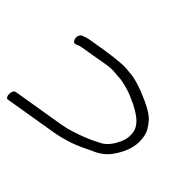

<svg xmlns="http://www.w3.org/2000/svg" viewBox="-219 -853 968 968"><g transform="rotate(-45 265.0 -368.5)"><path d="M-61.7 -671 -14.8 -389C-9 -354.2 -1.8 -333.7 4.4 -310.3C12.1 -280.9 32.1 -235.7 39.6 -221.4L45.8 -208.7L46.2 -208C48.9 -202.7 51.5 -197.2 56.3 -186.4C70.1 -152.2 90.9 -123.5 119 -103C156.7 -75.2 195.7 -58 232.6 -52.5C255.4 -49.1 279.1 -50.6 303.4 -56.3C321.4 -60.5 340.5 -72.5 363.9 -91.4C389.5 -112.2 414.7 -157.7 443 -229C457.6 -269.7 465.9 -299.2 467.6 -319.6C470.6 -356 474.3 -366.2 469.9 -409.5C466.1 -446.9 464.1 -468 458.1 -504L442.9 -595C440.9 -606.9 438.2 -616.6 433.3 -626.6L429.6 -636.3L429.3 -637C424.4 -643.7 413 -650.6 398.2 -648.4C389.2 -646.7 369.4 -640.7 378.6 -623.4L381.9 -614.7C385.1 -607.2 386.9 -600.9 387.9 -595L403.1 -504C404.1 -497.8 407 -481.1 412 -453.6C416.7 -427 418 -405.1 416.3 -388.1C414.4 -369.3 413.4 -357.1 413.4 -350.1C413.4 -331 399.5 -281.6 392.4 -261.8C375.9 -222.2 361.2 -186.8 333.3 -150.4C308.9 -119.2 282.7 -106 255 -106H254.3L253.7 -105.9C233.9 -104.3 213.7 -108.3 191.8 -118.8L191.4 -119.3L191.1 -119.4C153.3 -136.6 129.4 -157.5 115.4 -182.4C111.5 -189.3 102.5 -209.7 96.7 -220L89.2 -236.3C84.4 -247.9 78.8 -259.8 74.5 -271.8C62 -306.8 47.3 -346.5 40.2 -389L-6.7 -671C-8.1 -679.2 -21.7 -686 -36.7 -686C-51.8 -686 -63.1 -679.2 -61.7 -671Z"/></g></svg>

Font: MewTooHand
Style: BdLta
Weight: 400
Designer: Mew Too, Robert Jablonski
Version: Version 0.77